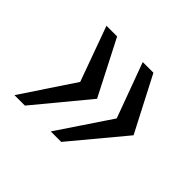

<svg xmlns="http://www.w3.org/2000/svg" viewBox="-97 -580 636 636"><g transform="rotate(45 221.0 -262.0)"><path d="M247 -73 401 -258 301 -451H251L322 -258L198 -73ZM77 -73 230 -258 131 -451H81L151 -258L28 -73Z"/></g></svg>

Font: Cheyenne Sans
Style: Italic
Weight: 400
Italic angle: -8.13011°
Designer: The Public Sans project authors (U.S. Web Design System), Libre Franklin designed by Pablo Impallari and Rodrigo Fuenzal
Foundry: The Cheyenne Sans Project Authors
Version: Version 2.007